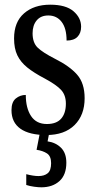

<svg xmlns="http://www.w3.org/2000/svg" viewBox="-20 -566 410 819"><path d="M178 10Q105 10 67 -17Q29 -44 29 -96Q29 -131 47.5 -146Q66 -161 90 -161Q90 -105 112.5 -71Q135 -37 180 -37Q221 -37 241 -60Q261 -83 261 -124Q261 -160 241 -182Q221 -204 171 -231Q125 -255 96.5 -278Q68 -301 54 -330Q40 -359 40 -402Q40 -472 82.5 -509Q125 -546 194 -546Q261 -546 293.5 -518Q326 -490 326 -452Q326 -425 310.5 -409Q295 -393 264 -393Q264 -445 243 -472.5Q222 -500 186 -500Q154 -500 136.5 -479Q119 -458 119 -424Q119 -384 140.5 -363Q162 -342 215 -315Q277 -284 309 -247.5Q341 -211 341 -147Q341 -75 298 -32.5Q255 10 178 10ZM156 233Q144 233 125.5 230.5Q107 228 92 223V177Q123 185 144 185Q169 185 183.5 173Q198 161 198 130Q198 100 180.5 88.5Q163 77 136 73L152 -9H192L183 37Q218 42 240.5 64.5Q263 87 263 128Q263 180 233.5 206.5Q204 233 156 233Z"/></svg>

Font: Noto Serif Thai ExtraCondensed Medium
Style: Regular
Weight: 500
Width: 2
Designer: Monotype Design Team
Foundry: Monotype Imaging Inc.
Version: Version 2.002; ttfautohint (v1.8.4.7-5d5b)